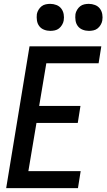

<svg xmlns="http://www.w3.org/2000/svg" viewBox="-20 -975 552 995"><path d="M12 0 133 -735H505L491 -647H220L183 -426H397L383 -338H169L127 -88H398L384 0ZM441 -815Q424 -815 408.5 -821Q393 -827 383.5 -839.5Q374 -852 371.5 -868.5Q369 -885 371 -902Q373 -913 379.5 -924Q386 -935 395.5 -942.5Q405 -950 417 -952.5Q429 -955 440 -955Q457 -955 472.5 -949Q488 -943 497.5 -930.5Q507 -918 510 -901.5Q513 -885 510 -868Q508 -857 501.5 -846Q495 -835 485.5 -827.5Q476 -820 464 -817.5Q452 -815 441 -815ZM241 -815Q224 -815 208.5 -821Q193 -827 183.5 -839.5Q174 -852 171.5 -868.5Q169 -885 171 -902Q173 -913 179.5 -924Q186 -935 195.5 -942.5Q205 -950 217 -952.5Q229 -955 240 -955Q257 -955 272.5 -949Q288 -943 297.5 -930.5Q307 -918 310 -901.5Q313 -885 310 -868Q308 -857 301.5 -846Q295 -835 285.5 -827.5Q276 -820 264 -817.5Q252 -815 241 -815Z"/></svg>

Font: Iosevka Semibold Oblique
Style: Regular
Weight: 600
Italic angle: -9°
Monospace: yes
Designer: Belleve Invis
Foundry: Belleve Invis
Version: Version 32.5.0; ttfautohint (v1.8.4)